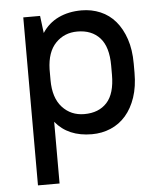

<svg xmlns="http://www.w3.org/2000/svg" viewBox="-51 -553 663 797"><g transform="rotate(-5 280.0 -154.0)"><path d="M317 8Q218 8 165 -57V200H75V-500H145L154 -428Q180 -468 222 -488Q264 -508 318 -508Q360 -508 396.5 -492.5Q433 -477 459 -446.5Q485 -416 500 -371.5Q515 -327 515 -269V-231Q515 -173 500 -128.5Q485 -84 458.5 -53.5Q432 -23 395.5 -7.5Q359 8 317 8ZM293 -78Q353 -78 387 -115Q421 -152 421 -231V-269Q421 -347 387 -384.5Q353 -422 293 -422Q239 -422 203 -385Q167 -348 165 -276V-231Q165 -157 201 -117.5Q237 -78 293 -78Z"/></g></svg>

Font: PT Root UI Web Medium
Style: Regular
Weight: 500
Designer: Vitaly Kuzmin
Foundry: ParaType Ltd.
Version: Version 1.001W